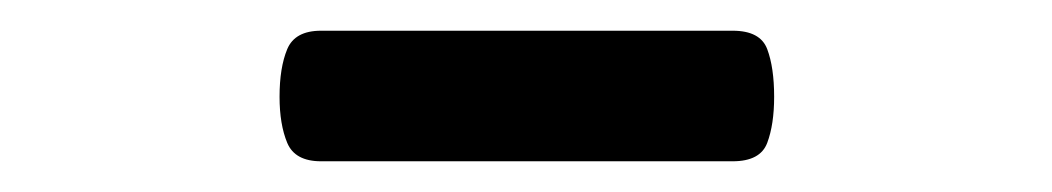

<svg xmlns="http://www.w3.org/2000/svg" viewBox="-20 -791 685 125"><path d="M189 -686Q172 -686 167 -698Q162 -710 162 -728Q162 -747 167 -759Q172 -771 189 -771H457Q475 -771 479.5 -759Q484 -747 484 -728Q484 -710 479.5 -698Q475 -686 457 -686Z"/></svg>

Font: Playwrite AT
Style: Regular
Weight: 400
Designer: Veronika Burian, José Scaglione
Foundry: TypeTogether
Version: Version 1.002